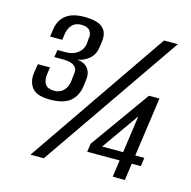

<svg xmlns="http://www.w3.org/2000/svg" viewBox="-92 -687 774 778"><g transform="rotate(15 295.5 -298.0)"><path d="M119 -236Q65 -236 45 -260.5Q25 -285 30 -324L36 -362H87L83 -335Q75 -276 125 -275Q148 -274 164 -288Q180 -302 184 -327L188 -361Q192 -384 177 -395.5Q162 -407 132 -407H93L98 -438H132Q163 -438 182.5 -453Q202 -468 206 -491L208 -516Q212 -535 201.5 -548.5Q191 -562 166 -562Q140 -562 126 -546Q112 -530 109 -505L106 -483H55L59 -512Q64 -552 91 -574Q118 -596 169 -596Q225 -596 247 -575.5Q269 -555 263 -516L260 -494Q256 -463 235.5 -444.5Q215 -426 186 -421Q217 -418 231.5 -398.5Q246 -379 241 -348L238 -324Q232 -282 204.5 -259Q177 -236 119 -236ZM102 0 505 -587H563L158 0ZM447 0 457 -71H321L326 -106L504 -355H548L513 -107H551L546 -71H508L498 0ZM374 -107H462L484 -263Z"/></g></svg>

Font: Alumni Sans Thin Medium
Style: Italic
Weight: 500
Italic angle: -8°
Version: Version 1.016